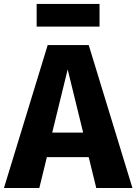

<svg xmlns="http://www.w3.org/2000/svg" viewBox="-31 -935 679 955"><path d="M410.3 -153.3H202.1L164.6 0H-11.3L206.2 -710.8H410.3L627.7 0H447.7ZM228.7 -275.4H382.6L305.6 -589.7ZM464.1 -802.6H151.3V-915.4H464.1Z"/></svg>

Font: FiraCode Nerd Font
Style: Bold
Weight: 700
Designer: Carrois Corporate, Edenspiekermann AG, Nikita Prokopov
Foundry: Carrois Corporate, Edenspiekermann AG, Nikita Prokopov
Version: Version 6.002;Nerd Fonts 2.1.0